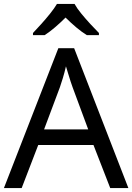

<svg xmlns="http://www.w3.org/2000/svg" viewBox="-20 -964 679 984"><path d="M545 0 459 -221H176L91 0H0L279 -717H360L638 0ZM352 -517Q349 -525 342 -546Q335 -567 328.5 -589.5Q322 -612 318 -624Q311 -593 302 -563.5Q293 -534 287 -517L206 -301H432ZM362 -944Q374 -922 396.5 -894.5Q419 -867 443.5 -840.5Q468 -814 487 -795V-784H425Q399 -800 371 -823.5Q343 -847 316 -874Q289 -847 262 -824Q235 -801 209 -784H149V-795Q168 -815 191.5 -841Q215 -867 237 -894.5Q259 -922 272 -944Z"/></svg>

Font: Noto Sans Gunjala Gondi Semibold
Style: Regular
Weight: 600
Designer: Ek Type
Foundry: Ek Type
Version: Version 1.004; ttfautohint (v1.8.4.7-5d5b)